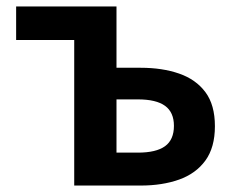

<svg xmlns="http://www.w3.org/2000/svg" viewBox="-20 -575 729 595"><path d="M210 0V-451H30V-555H341V-365H416Q483 -365 535 -347Q587 -329 616.5 -289.5Q646 -250 646 -184Q646 -118 616.5 -77.5Q587 -37 535 -18.5Q483 0 416 0ZM341 -102H407Q464 -102 491.5 -122Q519 -142 519 -185Q519 -227 491.5 -247Q464 -267 407 -267H341Z"/></svg>

Font: Noto Sans TC SemiBold
Style: Regular
Weight: 600
Designer: Ryoko NISHIZUKA  (kana, bopomofo & ideographs); Paul D. Hunt (Latin, Greek & Cyrillic); Sandoll Communications , Soo-you
Foundry: Adobe
Version: Version 2.004-H2;hotconv 1.0.118;makeotfexe 2.5.65603